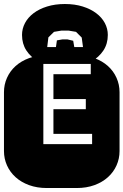

<svg xmlns="http://www.w3.org/2000/svg" viewBox="-22 -947 622 967"><path d="M173.8 -634.8Q132.3 -659.7 110.6 -693.1Q88.9 -726.6 88.9 -771Q88.9 -802.7 104 -831.1Q119.1 -859.4 147.2 -880.6Q175.3 -901.9 215.3 -914.3Q255.4 -926.8 304.7 -926.8Q354.5 -926.8 394.3 -914.3Q434.1 -901.9 462.4 -880.6Q490.7 -859.4 505.9 -831.1Q521 -802.7 521 -771Q521 -726.6 499 -693.1Q477.1 -659.7 436 -634.8ZM215.8 -710H259.8L264.6 -743.7L292 -748.5H317.9L346.7 -741.7L352.1 -710H396L389.6 -757.8L360.8 -786.6L322.8 -793H288.1L250 -786.6L221.7 -758.8ZM441.9 -272.9H247.1V-397H410.2V-448.2H247.1V-573.2H435.1V-625H196.3V-221.2H441.9ZM364.3 -668.9Q413.6 -668.9 453.6 -654.3Q493.7 -639.6 521.7 -614.3Q549.8 -588.9 564.9 -554.9Q580.1 -521 580.1 -482.9V-186Q580.1 -147.9 564.9 -114Q549.8 -80.1 521.7 -54.7Q493.7 -29.3 453.6 -14.6Q413.6 0 364.3 0H213.9Q164.6 0 124.5 -14.6Q84.5 -29.3 56.4 -54.7Q28.3 -80.1 13.2 -114Q-2 -147.9 -2 -186V-482.9Q-2 -521 13.2 -554.9Q28.3 -588.9 56.4 -614.3Q84.5 -639.6 124.5 -654.3Q164.6 -668.9 213.9 -668.9Z"/></svg>

Font: Monofett
Style: Regular
Weight: 400
Designer: vernon adams
Foundry: vernon adams
Version: Version 1.000